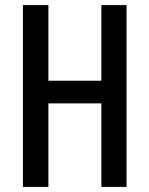

<svg xmlns="http://www.w3.org/2000/svg" viewBox="-20 -734 587 754"><path d="M477 0H378V-328H170V0H70V-714H170V-417H378V-714H477Z"/></svg>

Font: Noto Sans Georgian ExtraCondensed Medium
Style: Regular
Weight: 500
Width: 2
Designer: Monotype Design Team, Akaki Razmadze
Foundry: Google LLC
Version: Version 2.005; ttfautohint (v1.8.4.7-5d5b)